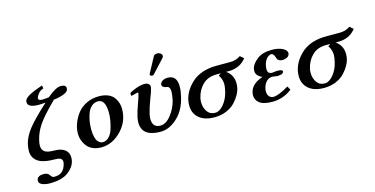

<svg xmlns="http://www.w3.org/2000/svg" viewBox="-84 -1109 3397 1741"><g transform="rotate(-15 1614.5 -239.0)"><path d="M371.1 -642.1 355 -637.2Q351.1 -636.2 341.6 -629.6Q332 -623 318.6 -606.4Q305.2 -589.8 299.8 -569.8V-565.9Q299.8 -546.9 338.9 -546.9Q358.9 -546.9 413.1 -554.2L399.9 -553.2Q481.9 -623 528.8 -623Q576.7 -623 577.1 -590.8Q577.1 -587.9 575.2 -578.1Q564 -534.2 420.9 -517.1L436 -518.1Q314.9 -398.9 272 -333.5Q229 -268.1 213.9 -203.1Q206.1 -173.3 206.1 -148.9Q206.1 -111.8 231 -92.5Q255.9 -73.2 318.8 -73.2Q383.8 -73.2 418.9 -47.1Q454.1 -21 454.1 25.9Q454.1 44.9 450.2 62Q437 117.2 378.4 160.6Q319.8 204.1 205.1 204.1Q167 204.1 136.5 191.7Q106 179.2 106 154.8Q106 148.9 106.9 146Q114.7 107.9 171.9 107.9Q210 107.9 225.1 131.8Q240.2 156.7 257.8 157.2Q309.6 157.2 335.7 133.1Q361.8 108.9 373 63Q375 57.1 375 45.9Q375 5.9 313 5.9Q193.8 5.9 145.5 -30Q97.2 -65.9 97.2 -128.9Q97.2 -157.7 105 -192.9Q121.1 -259.8 176 -329.3Q231 -398.9 356.9 -513.2Q320.8 -510.3 295.9 -509.8Q190.9 -509.8 190.9 -561Q190.9 -563 192.9 -575.2Q204.1 -618.2 366.2 -671.9Z M693.8 -172.9Q693.8 -129.9 701.7 -99.4Q709.5 -68.8 721.9 -55.4Q734.4 -42 744.9 -37.1Q755.4 -32.2 766.6 -32.2Q800.8 -32.2 826.2 -59.6Q851.6 -86.9 864 -128.4Q876.5 -169.9 882.6 -206.5Q888.7 -243.2 888.7 -272Q888.7 -401.9 818.8 -401.9Q784.7 -401.9 758.5 -378.9Q732.4 -356 719 -319.6Q705.6 -283.2 699.7 -246.1Q693.8 -209 693.8 -172.9ZM567.4 -165Q567.4 -211.9 585 -259.5Q602.5 -307.1 634.5 -349.1Q666.5 -391.1 720 -417.5Q773.4 -443.8 837.4 -443.8Q886.2 -443.8 922.4 -429Q958.5 -414.1 977.1 -388.4Q995.6 -362.8 1004.2 -335.9Q1012.7 -309.1 1012.7 -278.8Q1012.7 -161.6 929.7 -75.9Q846.7 9.8 741.7 9.8Q700.7 9.8 668.7 -3.2Q636.7 -16.1 618.2 -35.6Q599.6 -55.2 587.6 -80.1Q575.7 -105 571.5 -126Q567.4 -147 567.4 -165Z M1452.6 -682.1Q1467.8 -682.1 1480.7 -672.1Q1493.7 -662.1 1493.7 -648.9V-645Q1491.7 -635.3 1484.4 -627.9L1371.6 -505.9Q1365.7 -499 1353.5 -499Q1347.7 -499 1341.6 -502.9Q1335.4 -506.8 1335.4 -512.2Q1335.4 -518.1 1338.4 -523.9L1415.5 -667Q1423.8 -682.1 1452.6 -682.1ZM1558.6 -250Q1530.8 -126 1455.1 -56.9Q1379.4 12.2 1297.4 12.2Q1122.6 12.2 1122.6 -121.1Q1122.6 -144 1129.4 -174.8Q1139.2 -218.8 1165.5 -291Q1184.6 -342.8 1188.5 -360.8Q1190.4 -368.7 1191.4 -374.8Q1192.4 -380.9 1191.9 -383.5Q1191.4 -386.2 1190.4 -386.2L1124.5 -370.1L1121.6 -397Q1143.6 -413.1 1188.5 -429Q1233.4 -444.8 1266.6 -444.8Q1289.6 -444.8 1303 -434.3Q1316.4 -423.8 1316.4 -405.8Q1316.4 -397.9 1315.4 -394Q1309.6 -365.2 1282.2 -296.9Q1253.4 -220.7 1242.7 -171.9Q1236.8 -147.9 1236.3 -125Q1236.3 -42 1310.5 -42Q1363.8 -42 1411.1 -102.5Q1458.5 -163.1 1476.6 -237.8Q1486.3 -291 1486.3 -312Q1486.3 -357.9 1462.4 -363.8Q1412.6 -370.6 1412.6 -397Q1412.6 -401.9 1413.6 -404.8Q1417.5 -420.9 1436.5 -432.9Q1455.6 -444.8 1484.4 -444.8Q1570.3 -444.8 1570.3 -340.8Q1570.8 -301.8 1558.6 -250Z M1821.3 -25.9Q1861.3 -25.9 1900.9 -73Q1940.4 -120.1 1956.1 -187Q1965.8 -229 1966.3 -253.9Q1966.3 -302.7 1937.5 -342.8Q1942.4 -345.7 1947.3 -348.9Q1952.1 -352.1 1955.8 -355Q1959.5 -357.9 1959.5 -358.9H1919.4Q1840.3 -358.9 1790.8 -311.5Q1741.2 -264.2 1724.1 -189Q1720.2 -173.8 1720.2 -150.9Q1720.2 -101.1 1745.8 -63.5Q1771.5 -25.9 1821.3 -25.9ZM1722.2 -369.1Q1807.1 -435.1 1941.4 -435.1H2071.3Q2125.5 -435.1 2167.5 -464.8L2201.2 -436Q2141.1 -358.9 2036.1 -358.9H2010.3Q2075.2 -314.9 2075.2 -232.9Q2075.2 -210 2069.3 -184.1Q2063.5 -159.2 2046.4 -128.7Q2029.3 -98.1 1999.3 -65.2Q1969.2 -32.2 1918.2 -10Q1867.2 12.2 1806.2 12.2Q1711.9 12.2 1660.2 -32Q1608.4 -76.2 1608.4 -150.9Q1608.4 -177.7 1614.3 -205.1Q1636.2 -297.4 1722.2 -369.1Z M2315.9 -121.1Q2313 -106 2313 -92.8Q2313 -64 2328.1 -46.4Q2343.3 -28.8 2370.1 -28.8Q2414.1 -28.8 2513.2 -86.9L2532.2 -51.8Q2449.2 12.2 2350.1 12.2Q2263.2 12.2 2227.1 -17.3Q2190.9 -46.9 2190.9 -88.9Q2190.9 -100.1 2194.8 -118.2Q2210.9 -193.4 2316.9 -229Q2258.8 -255.9 2259.3 -299.8Q2259.3 -305.7 2261.2 -321.8Q2271 -363.8 2322 -404.3Q2373 -444.8 2461.9 -444.8Q2522.9 -444.8 2562 -424.8Q2601.1 -404.8 2601.1 -377Q2601.1 -373 2600.1 -370.1Q2595.2 -349.1 2575.2 -339.6Q2555.2 -330.1 2534.2 -330.1Q2491.2 -330.1 2481.9 -363.8Q2468.8 -407.7 2448.2 -408.2Q2428.2 -408.2 2406.7 -387.7Q2385.3 -367.2 2375 -325.2Q2370.1 -300.3 2370.1 -288.1Q2370.1 -243.2 2412.1 -243.2Q2415 -244.1 2419.9 -244.1Q2447.8 -248 2463.9 -248Q2509.8 -248 2510.3 -230Q2510.3 -228 2509.3 -227.1Q2504.4 -202.1 2453.1 -202.1Q2450.2 -202.1 2445.6 -202.6Q2440.9 -203.1 2435.1 -204.1Q2429.2 -205.1 2426.3 -205.1Q2411.1 -208 2402.8 -208Q2372.1 -208 2348.9 -185.1Q2325.7 -162.1 2315.9 -121.1Z M2849.6 -25.9Q2889.6 -25.9 2929.2 -73Q2968.8 -120.1 2984.4 -187Q2994.1 -229 2994.6 -253.9Q2994.6 -302.7 2965.8 -342.8Q2970.7 -345.7 2975.6 -348.9Q2980.5 -352.1 2984.1 -355Q2987.8 -357.9 2987.8 -358.9H2947.8Q2868.7 -358.9 2819.1 -311.5Q2769.5 -264.2 2752.4 -189Q2748.5 -173.8 2748.5 -150.9Q2748.5 -101.1 2774.2 -63.5Q2799.8 -25.9 2849.6 -25.9ZM2750.5 -369.1Q2835.4 -435.1 2969.7 -435.1H3099.6Q3153.8 -435.1 3195.8 -464.8L3229.5 -436Q3169.4 -358.9 3064.5 -358.9H3038.6Q3103.5 -314.9 3103.5 -232.9Q3103.5 -210 3097.7 -184.1Q3091.8 -159.2 3074.7 -128.7Q3057.6 -98.1 3027.6 -65.2Q2997.6 -32.2 2946.5 -10Q2895.5 12.2 2834.5 12.2Q2740.2 12.2 2688.5 -32Q2636.7 -76.2 2636.7 -150.9Q2636.7 -177.7 2642.6 -205.1Q2664.6 -297.4 2750.5 -369.1Z"/></g></svg>

Font: Linux Libertine O
Style: Semibold Italic
Weight: 600
Italic angle: -11.5°
Designer: Philipp H. Poll
Foundry: Philipp H. Poll
Version: Version 5.1.2